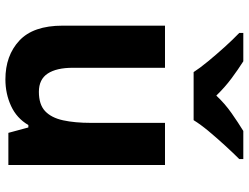

<svg xmlns="http://www.w3.org/2000/svg" viewBox="-125 -785 921 711"><g transform="rotate(90 335.5 -429.5)"><path d="M274 11Q186 11 130.5 -40.5Q75 -92 75 -201V-580H231V-239Q231 -178 252.5 -145.5Q274 -113 320 -113Q367 -113 391.5 -136Q416 -159 425.5 -202.5Q435 -246 435 -306V-580H591V0H472L452 -74H443Q418 -31 372.5 -10Q327 11 274 11ZM247 -686Q233 -708 207.5 -739Q182 -770 154 -801Q126 -832 102 -855V-870H207Q237 -851 270 -826.5Q303 -802 334 -770Q364 -802 399 -826.5Q434 -851 465 -870H569V-855Q547 -833 519.5 -803Q492 -773 466.5 -742.5Q441 -712 425 -686Z"/></g></svg>

Font: Menbere
Style: Regular
Weight: 400
Designer: Aleme Tadesse
Foundry: Sorkin Type Co
Version: Version 1.000